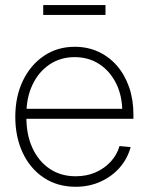

<svg xmlns="http://www.w3.org/2000/svg" viewBox="-20 -712 572 742"><path d="M272.5 9.8Q202.1 9.8 149.4 -25.1Q96.7 -60.1 67.9 -121.3Q39.1 -182.6 39.1 -260.3Q39.1 -338.9 68.4 -399.9Q97.7 -460.9 149.7 -496.1Q201.7 -531.2 268.6 -531.2Q318.8 -531.2 360.4 -512Q401.9 -492.7 432.1 -457.8Q462.4 -422.9 479 -375Q495.6 -327.1 495.6 -269.5V-252.9H62.5V-291.5H470.7L452.6 -279.8Q452.6 -341.3 429 -389.2Q405.3 -437 364 -464.1Q322.8 -491.2 268.6 -491.2Q213.9 -491.2 171.6 -462.9Q129.4 -434.6 105.7 -384.8Q82 -335 82 -270.5V-256.8Q82 -190.9 105.5 -139.9Q128.9 -88.9 171.9 -59.8Q214.8 -30.8 272.5 -30.8Q314.9 -30.8 349.4 -45.9Q383.8 -61 408 -87.4Q432.1 -113.8 441.9 -147.5L484.9 -143.6Q473.1 -99.6 443.1 -64.9Q413.1 -30.3 369.1 -10.3Q325.2 9.8 272.5 9.8ZM387.7 -692.4V-654.3H147V-692.4Z"/></svg>

Font: Inter 28pt ExtraLight
Style: Regular
Weight: 250
Designer: Rasmus Andersson
Foundry: rsms
Version: Version 4.001;git-66647c0bb